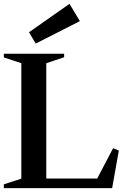

<svg xmlns="http://www.w3.org/2000/svg" viewBox="-21 -980 639 1000"><path d="M-1 0V-20L101 -53L90 -37V-663L101 -647L-1 -681V-700H313V-682L209 -647L220 -663V-38L209 -50H496L480 -40L568 -208L598 -196L563 0ZM165 -753 130 -812 341 -960 395 -870Z"/></svg>

Font: Wittgenstein SemiBold
Style: Regular
Weight: 600
Designer: Jörg Drees
Foundry: Jörg Drees
Version: Version 1.500